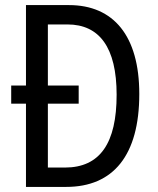

<svg xmlns="http://www.w3.org/2000/svg" viewBox="-20 -734 620 754"><path d="M251 -714H82V-398H24V-327H82V0H240C425 0 527 -124 527 -365C527 -593 426 -714 251 -714ZM245 -638C370 -638 438 -548 438 -362C438 -172 373 -76 235 -76H168V-327H289V-398H168V-638Z"/></svg>

Font: Noto Sans Sinhala Condensed
Style: Regular
Weight: 400
Width: 3
Designer: Jelle Bosma - Monotype Design Team
Foundry: Monotype Imaging Inc.
Version: Version 2.006